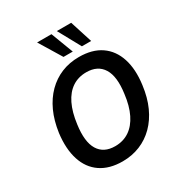

<svg xmlns="http://www.w3.org/2000/svg" viewBox="-213 -1080 1164 1239"><g transform="rotate(-30 369.0 -460.5)"><path d="M341 10Q243 10 178.5 -34Q114 -78 87.5 -160Q61 -242 75 -354Q87 -440 117.5 -506.5Q148 -573 194.5 -619.5Q241 -666 300.5 -690.5Q360 -715 431 -715Q530 -715 594 -671Q658 -627 684.5 -545.5Q711 -464 696 -353Q685 -266 654.5 -199Q624 -132 577.5 -85.5Q531 -39 471 -14.5Q411 10 341 10ZM348 -99Q408 -99 453.5 -129.5Q499 -160 528 -219Q557 -278 567 -362Q584 -483 546 -544.5Q508 -606 423 -606Q363 -606 318 -576Q273 -546 244.5 -487.5Q216 -429 205 -344Q188 -222 225.5 -160.5Q263 -99 348 -99ZM483 -765 392 -931H499L552 -765ZM346 -765 245 -931H352L415 -765Z"/></g></svg>

Font: Nunito Sans 10pt SemiCondensed
Style: Bold Italic
Weight: 700
Width: 4
Italic angle: -9°
Designer: Vernon Adams
Foundry: Vernon Adams
Version: Version 3.101;gftools[0.9.27]